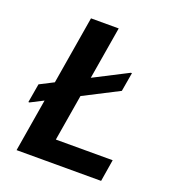

<svg xmlns="http://www.w3.org/2000/svg" viewBox="-121 -743 751 836"><g transform="rotate(20 254.0 -325.0)"><path d="M50 0 158.3 -650H286.7L195 -101.7H458.3L441.7 0ZM26.7 -214.2 41.7 -301.7 402.5 -486.7H407.5L392.5 -399.2L31.7 -214.2Z"/></g></svg>

Font: Familjen Grotesk SemiBold
Style: Italic
Weight: 600
Italic angle: -9.46201°
Designer: Anders Wikstroem, Jonas Baeckman, Matilda Gysing, Kristian Moeller
Foundry: Familjen STHLM AB
Version: Version 2.002